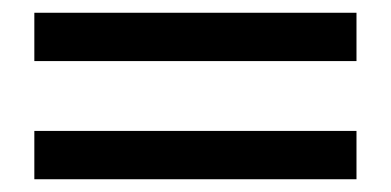

<svg xmlns="http://www.w3.org/2000/svg" viewBox="-20 -474 607 298"><path d="M33.3 -379.2V-454.2H533.3V-379.2ZM33.3 -195.8V-270.8H533.3V-195.8Z"/></svg>

Font: Familjen Grotesk GF
Style: Regular
Weight: 400
Designer: Anders Wikstroem, Jonas Baeckman, Matilda Gysing, Kristian Moeller
Foundry: Familjen STHLM AB
Version: Version 2.000; Beta; Release 4; Build 6